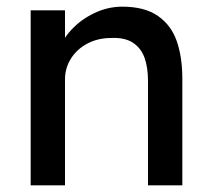

<svg xmlns="http://www.w3.org/2000/svg" viewBox="-20 -556 635 576"><path d="M527 -320V0H424V-313Q424 -354 413.5 -383Q403 -412 378.5 -428Q354 -444 313 -442Q274 -442 242.5 -425.5Q211 -409 193 -380.5Q175 -352 175 -318V0H72V-525H175V-417L157 -405Q166 -436 194 -466.5Q222 -497 262.5 -516.5Q303 -536 347 -536Q414 -536 454 -508Q494 -480 510.5 -432Q527 -384 527 -320Z"/></svg>

Font: Lexend
Style: Regular
Weight: 400
Designer: Thomas Jockin
Foundry: Lexend
Version: Version 1.000